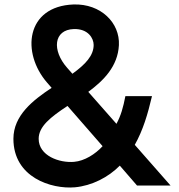

<svg xmlns="http://www.w3.org/2000/svg" viewBox="-20 -830 803 859"><path d="M439 -176C406 -140 358 -110 312 -106C246 -100 153 -133 153 -209C153 -264 206 -306 282 -356ZM310 -700C375 -702 399 -658 399 -629C399 -581 362 -542 304 -500L281 -526C211 -605 220 -697 310 -700ZM743 0 583 -182C620 -248 641 -319 660 -400H541C531 -349 521 -313 501 -276L375 -419C444 -470 507 -533 512 -628C517 -728 431 -814 309 -810C95 -802 75 -593 191 -460L211 -437C128 -382 40 -314 40 -209C40 -36 210 17 315 8C391 1 465 -37 516 -89L593 0Z"/></svg>

Font: Gauge Heavy
Style: Bold
Weight: 900
Designer: Daniel Pimley
Foundry: Daniel Pimley
Version: Version 1.003;PS 001.001;hotconv 1.0.56